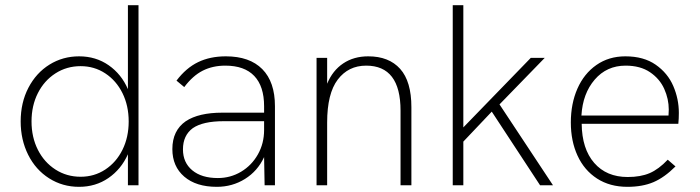

<svg xmlns="http://www.w3.org/2000/svg" viewBox="-20 -717 2707 743"><path d="M60 -247Q60 -320 90 -377.5Q120 -435 171.5 -467Q223 -499 286 -499Q351 -499 400.5 -464.5Q450 -430 475 -372V-697H516V0H475V-120Q449 -62 399.5 -28Q350 6 286 6Q222 6 170 -27Q118 -60 89 -118Q60 -176 60 -247ZM478 -247Q478 -308 454 -356.5Q430 -405 387.5 -433Q345 -461 292 -461Q238 -461 194.5 -433Q151 -405 126.5 -356.5Q102 -308 102 -247Q102 -186 126.5 -137.5Q151 -89 194.5 -61Q238 -33 292 -33Q345 -33 387.5 -61Q430 -89 454 -137.5Q478 -186 478 -247Z M1002 -109Q977 -55 928 -24.5Q879 6 819 6Q739 6 693 -33.5Q647 -73 647 -140Q647 -212 699 -248Q749 -281 840 -281H1002V-306Q1002 -383 964 -423Q926 -463 852 -463Q803 -463 764.5 -443.5Q726 -424 693 -380L663 -405Q700 -454 746.5 -476.5Q793 -499 854 -499Q946 -499 995 -449.5Q1044 -400 1044 -306V0H1004ZM823 -28Q872 -28 913 -52.5Q954 -77 978 -119.5Q1002 -162 1002 -214V-248H846Q765 -248 726 -221Q688 -193 688 -139Q688 -88 724 -58Q760 -28 823 -28Z M1205 -493H1246V-393Q1267 -444 1308 -471.5Q1349 -499 1405 -499Q1485 -499 1528.5 -450.5Q1572 -402 1572 -302V0H1530V-289Q1530 -463 1397 -463Q1328 -463 1287 -409Q1246 -355 1246 -243V0H1205Z M1883 -285 1773 -169V0H1732V-697H1773V-224L2034 -493H2088L1913 -313L2120 0H2070Z M2189 -243Q2189 -316 2214.5 -374Q2240 -432 2288 -465.5Q2336 -499 2400 -499Q2471 -499 2517.5 -466.5Q2564 -434 2585.5 -384Q2607 -334 2607 -280Q2607 -258 2605 -238H2231Q2232 -141 2279.5 -86.5Q2327 -32 2409 -32Q2459 -32 2494 -47Q2529 -62 2564 -99L2594 -73Q2551 -30 2508.5 -12Q2466 6 2408 6Q2340 6 2290.5 -26Q2241 -58 2215 -114.5Q2189 -171 2189 -243ZM2567 -270 2568 -293Q2568 -334 2550.5 -373Q2533 -412 2495.5 -437.5Q2458 -463 2401 -463Q2328 -463 2281.5 -409Q2235 -355 2230 -270Z"/></svg>

Font: Hanken Grotesk ExtraLight
Style: Regular
Weight: 200
Designer: Alfredo Marco Pradil
Foundry: Hanken Design Co.
Version: Version 3.014